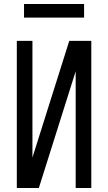

<svg xmlns="http://www.w3.org/2000/svg" viewBox="-20 -939 540 959"><path d="M64 0V-735H142V-152L326 -735H436V0H358V-583L174 0ZM100 -851V-919H400V-851Z"/></svg>

Font: Iosevka SS18
Style: Regular
Weight: 400
Monospace: yes
Designer: Belleve Invis
Foundry: Belleve Invis
Version: Version 25.1.1; ttfautohint (v1.8.4)